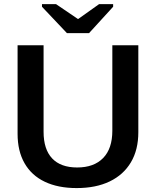

<svg xmlns="http://www.w3.org/2000/svg" viewBox="-20 -909 762 938"><path d="M354.5 9.8Q263.2 9.8 198.5 -21.2Q133.8 -52.2 99.9 -111.6Q65.9 -170.9 65.9 -255.4V-688H192.9V-265.1Q192.9 -179.7 234.6 -135.3Q276.4 -90.8 356.9 -90.8Q439 -90.8 483.9 -137Q528.8 -183.1 528.8 -270.5V-688H655.8V-263.2Q655.8 -177.2 619.6 -116.2Q583.5 -55.2 516.1 -22.7Q448.7 9.8 354.5 9.8ZM532.7 -876 415 -747.1H307.1L185.1 -876V-888.7H253.9L360.4 -816.4H362.3L463.9 -888.7H532.7Z"/></svg>

Font: Arimo SemiBold
Style: Regular
Weight: 600
Designer: Steve Matteson
Foundry: Monotype Imaging Inc.
Version: Version 1.33